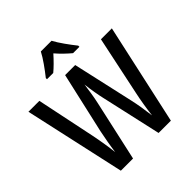

<svg xmlns="http://www.w3.org/2000/svg" viewBox="-245 -1110 1281 1281"><g transform="rotate(-45 395.5 -470.0)"><path d="M446 -940H345C324 -898 278 -835 243 -791V-780H302C329 -802 363 -836 395 -872C426 -836 460 -804 489 -780H549V-791C514 -835 469 -896 446 -940ZM789 -714H686L598 -296C586 -241 575 -173 568 -114C561 -172 551 -234 540 -282L443 -714H348L250 -282C240 -234 228 -168 221 -114C216 -162 205 -232 192 -296L105 -714H2L160 0H275L370 -428C381 -475 390 -540 395 -578C401 -524 412 -462 420 -428L516 0H632Z"/></g></svg>

Font: Noto Sans Sinhala UI Condensed Medium
Style: Regular
Weight: 500
Width: 3
Designer: Jelle Bosma - Monotype Design Team
Foundry: Monotype Imaging Inc.
Version: Version 2.006